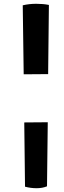

<svg xmlns="http://www.w3.org/2000/svg" viewBox="-20 -773 338 1013"><path d="M238 -747 234 -382 105 -381Q104 -504 100 -745Q134 -753 171 -753Q208 -753 238 -747ZM112 212Q110 -14 108 -127L232 -128Q230 -14 228 210Q204 220 173 220Q142 220 112 212Z"/></svg>

Font: Inika
Style: Bold
Weight: 700
Version: Version 1.001